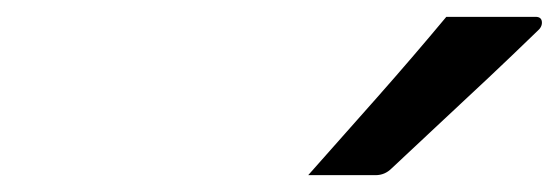

<svg xmlns="http://www.w3.org/2000/svg" viewBox="-20 -843 664 228"><path d="M510 -823H616Q623 -823 623.5 -817Q624 -811 618 -806Q587 -776 561 -751.5Q535 -727 507.5 -701.5Q480 -676 445 -643Q437 -635 426 -635H346Q386 -680 428 -727.5Q470 -775 510 -823Z"/></svg>

Font: Recursive Sn Lnr St
Style: Italic
Weight: 400
Italic angle: -15°
Version: Version 1.079;hotconv 1.0.112;makeotfexe 2.5.65598; ttfautoh